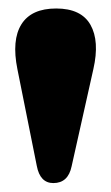

<svg xmlns="http://www.w3.org/2000/svg" viewBox="-20 -814 256 441"><path d="M102.5 -393.5Q72 -393.5 64.5 -433L20 -655Q6.5 -722 29.2 -758.2Q52 -794.5 109 -794.5Q166.5 -794.5 187.8 -757Q209 -719.5 194.5 -655.5L144.5 -432Q136.5 -393.5 102.5 -393.5Z"/></svg>

Font: Fraunces 72pt S050 Black
Style: Regular
Weight: 900
Version: Version 1.000; ttfautohint (v1.8.3)